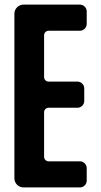

<svg xmlns="http://www.w3.org/2000/svg" viewBox="-20 -820 440 840"><path d="M43 -759.8V-400.4V-40C43 -29.3 46.9 -19.5 54.7 -11.7C62.5 -3.9 72.3 0 83 0H329.1C337.9 0 344.7 -2.9 350.6 -8.8C356.4 -14.6 359.4 -21.5 359.4 -30.3V-84C359.4 -92.8 356.4 -99.6 350.6 -105.5C344.7 -111.3 337.9 -114.3 329.1 -114.3H192.4C187.5 -114.3 182.6 -116.2 178.7 -120.1C174.8 -124 172.9 -128.9 172.9 -133.8V-329.1C172.9 -334 174.8 -338.9 178.7 -342.8C182.6 -346.7 187.5 -348.6 192.4 -348.6H319.3C327.1 -348.6 334 -351.6 339.8 -357.4C345.7 -363.3 348.6 -370.1 348.6 -378.9V-432.6C348.6 -441.4 345.7 -448.2 339.8 -454.1C334 -460 327.1 -462.9 319.3 -462.9H192.4C187.5 -462.9 182.6 -464.8 178.7 -468.8C174.8 -472.7 172.9 -477.5 172.9 -483.4V-666C172.9 -670.9 174.8 -675.8 178.7 -679.7C182.6 -683.6 187.5 -685.5 192.4 -685.5H329.1C337.9 -685.5 344.7 -688.5 350.6 -694.3C356.4 -700.2 359.4 -707 359.4 -715.8V-769.5C359.4 -778.3 356.4 -785.2 350.6 -791C344.7 -796.9 337.9 -799.8 329.1 -799.8H83C72.3 -799.8 62.5 -795.9 54.7 -788.1C46.9 -780.3 43 -770.5 43 -759.8Z"/></svg>

Font: Yellow Ladder Regular
Style: Regular
Weight: 400
Designer: Zima Creative
Version: Version 2.002